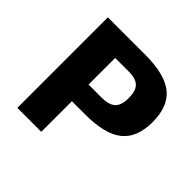

<svg xmlns="http://www.w3.org/2000/svg" viewBox="-169 -850 1020 1020"><g transform="rotate(45 341.0 -340.0)"><path d="M652 -455Q652 -338 585 -284Q518 -230 372 -230H270V0H90V-680H372Q518 -680 585 -626Q652 -572 652 -455ZM472 -455Q472 -508 449 -531.5Q426 -555 372 -555H270V-355H372Q426 -356 449 -379.5Q472 -403 472 -455Z"/></g></svg>

Font: Martel Sans Black
Style: Regular
Weight: 900
Designer: Dan Reynolds and Mathieu Réguer
Foundry: Dan Reynolds and Mathieu Réguer
Version: Version 1.002; ttfautohint (v1.1) -l 5 -r 5 -G 72 -x 0 -D la